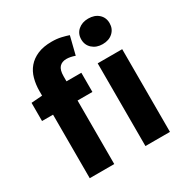

<svg xmlns="http://www.w3.org/2000/svg" viewBox="-165 -860 966 997"><g transform="rotate(-30 317.5 -361.0)"><path d="M90 0V-381H24V-490L90 -495V-522Q90 -561 99.5 -596Q109 -631 131 -657Q153 -683 188 -698Q223 -713 273 -713Q304 -713 329.5 -707Q355 -701 372 -695L345 -587Q317 -597 294 -597Q267 -597 252 -580.5Q237 -564 237 -526V-496H326V-381H237V0ZM424 0V-496H571V0ZM497 -569Q460 -569 436 -590.5Q412 -612 412 -646Q412 -680 436 -701Q460 -722 497 -722Q535 -722 558.5 -701Q582 -680 582 -646Q582 -612 558.5 -590.5Q535 -569 497 -569Z"/></g></svg>

Font: hySource Sans Pro
Style: Bold
Weight: 700
Designer: Paul D. Hunt
Foundry: Adobe Systems Incorporated
Version: Version 2.021;PS 2.000;hotconv 1.0.86;makeotf.lib2.5.63406